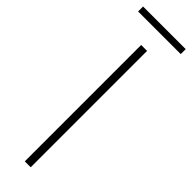

<svg xmlns="http://www.w3.org/2000/svg" viewBox="-295 -850 847 847"><g transform="rotate(45 129.0 -426.0)"><path d="M110 0H147V-726H110ZM-4 -821H262V-852H-4Z"/></g></svg>

Font: Source Han Sans CN ExtraLight
Style: Regular
Weight: 250
Designer: Ryoko NISHIZUKA (kana & ideographs); Paul D. Hunt (Latin, Greek & Cyrillic); Wenlong ZHANG (bopomofo); Sandoll Communica
Foundry: Adobe Systems Incorporated
Version: Version 1.004;PS 1.004;hotconv 16.6.51;makeotf.lib2.5.65220